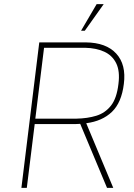

<svg xmlns="http://www.w3.org/2000/svg" viewBox="-20 -904 646 924"><path d="M445 -884H479L388 -756H370ZM169 -700H393Q491 -699 539.5 -646Q588 -593 576 -500Q565 -410 518.5 -365.5Q472 -321 395 -311L525 0H495L366 -308Q356 -307 345 -307H147L109 0H83ZM390 -674H192L150 -333H348Q401 -334 443.5 -347Q486 -360 514 -395.5Q542 -431 550 -500Q558 -562 539 -600Q520 -638 481 -655.5Q442 -673 390 -674Z"/></svg>

Font: Haskoy Thin
Style: Italic
Weight: 100
Designer: Ertekin Erdin
Foundry: Ertekin Erdin
Version: Version 2.000; ttfautohint (v1.8.4.7-5d5b)